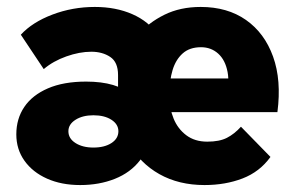

<svg xmlns="http://www.w3.org/2000/svg" viewBox="-20 -523 852 553"><path d="M569 10Q495 10 439 -21.5Q383 -53 351.5 -110Q320 -167 320 -243V-307Q320 -344 297.5 -359Q275 -374 243 -374Q209 -374 171 -360.5Q133 -347 106 -324L40 -423Q73 -459 131 -481Q189 -503 253 -503Q314 -503 361.5 -482Q409 -461 434 -423H378Q408 -458 453.5 -480.5Q499 -503 558 -503Q635 -503 688.5 -465.5Q742 -428 766.5 -360Q791 -292 779 -200H428V-297H704L629 -231Q642 -281 635.5 -315.5Q629 -350 608.5 -368.5Q588 -387 559 -387Q526 -387 506 -369Q486 -351 477 -321Q468 -291 468 -253V-243Q468 -211 480 -181.5Q492 -152 516.5 -133.5Q541 -115 577 -115Q612 -115 633.5 -126Q655 -137 674 -158L759 -71Q728 -28 678.5 -9Q629 10 569 10ZM211 10Q157 10 115.5 -8.5Q74 -27 50.5 -60Q27 -93 27 -136Q27 -181 50 -215Q73 -249 118 -268.5Q163 -288 228 -288Q317 -288 360 -249Q403 -210 403 -145H410Q410 -96 383 -61Q356 -26 311 -8Q266 10 211 10ZM249 -98Q281 -98 301 -111Q321 -124 321 -145Q321 -165 301 -178Q281 -191 249 -191Q218 -191 197.5 -178Q177 -165 177 -145Q177 -124 197.5 -111Q218 -98 249 -98Z"/></svg>

Font: SUSE ExtraBold
Style: Regular
Weight: 800
Designer: Rene Bieder
Foundry: SUSE
Version: Version 1.000